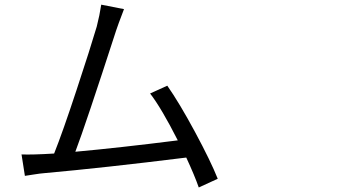

<svg xmlns="http://www.w3.org/2000/svg" viewBox="-20 -786 1540 840"><path d="M932.6 -3.9 849.6 34.2Q832 -16.6 794.9 -96.7Q433.6 -51.8 171.9 -28.3Q157.2 -27.3 127 -22.5Q96.7 -17.6 88.9 -16.6L74.2 -110.4Q120.1 -108.4 216.8 -114.3Q253.9 -207 314.9 -392.1Q376 -577.1 403.3 -669.9Q416 -719.7 422.9 -765.6L522.5 -746.1Q494.1 -671.9 488.3 -653.3Q354.5 -240.2 309.6 -122.1Q502 -139.6 757.8 -171.9Q686.5 -312.5 636.7 -377L711.9 -411.1Q764.6 -335.9 833 -209Q901.4 -82 932.6 -3.9Z"/></svg>

Font: Bpmf Zihi Sans Regular
Style: Regular
Weight: 400
Foundry: But Ko
Version: Version 1.320